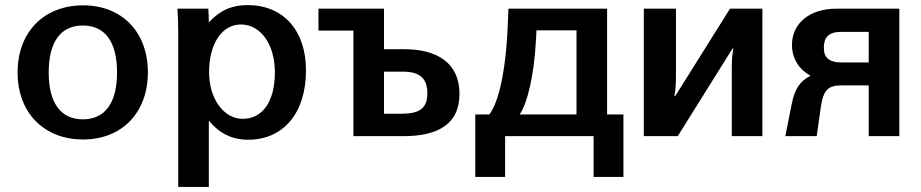

<svg xmlns="http://www.w3.org/2000/svg" viewBox="-20 -534 3614 753"><path d="M49 -250C49 -92 152 13 306 13C458 13 560 -92 560 -250C560 -408 459 -513 306 -513C152 -513 49 -408 49 -250ZM171 -250C171 -371 219 -434 305 -434C391 -434 439 -371 439 -250C439 -129 391 -66 305 -66C219 -66 171 -129 171 -250Z M800 -251C800 -362 850 -438 925 -438C1001 -438 1058 -362 1058 -250C1058 -136 1010 -68 932 -68C857 -68 800 -147 800 -251ZM799 -61C840 -11 890 14 953 14C1090 14 1180 -89 1180 -258C1180 -415 1091 -514 951 -514C890 -514 843 -494 799 -446C799 -465 798 -486 797 -500H676C678 -466 679 -441 679 -406V199H799Z M1559 -253C1624 -253 1656 -229 1656 -168C1656 -106 1621 -88 1554 -88H1486V-253ZM1366 -414V0H1561C1692 0 1782 -43 1782 -166C1782 -288 1693 -341 1566 -341H1486V-500H1229V-414Z M2018 -85C2049 -130 2075 -242 2082 -377L2084 -415H2241V-85ZM1844 160H1961V0H2308V160H2425V-85H2361V-500H1974L1971 -429C1963 -243 1933 -129 1899 -85H1844Z M2505 0H2638L2853 -344H2856C2850 -308 2850 -289 2850 -253V0H2970V-500H2843L2628 -157H2625C2631 -192 2631 -212 2631 -247V-500H2505Z M3387 -289H3284C3229 -289 3211 -309 3211 -347C3211 -387 3230 -409 3278 -409H3387ZM3507 -500H3260C3156 -500 3086 -443 3086 -358C3086 -302 3116 -260 3159 -237C3118 -216 3097 -187 3085 -126L3060 0H3183L3199 -113C3209 -182 3228 -199 3280 -199H3387V0H3507Z"/></svg>

Font: Perun SemiBold
Style: Regular
Weight: 600
Foundry: Copyright (c) Stefan Peev, Context Ltd, 2016
Version: Version 1.089